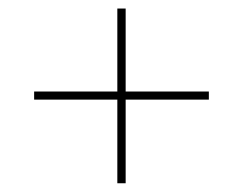

<svg xmlns="http://www.w3.org/2000/svg" viewBox="-20 -610 570 450"><path d="M255 -180.5H274.5V-376.5H469.5V-395.5H274.5V-590H255V-395.5H60V-376.5H255Z"/></svg>

Font: Bodoni* 11pt Fatface
Style: Regular
Weight: 900
Version: Version 2.3